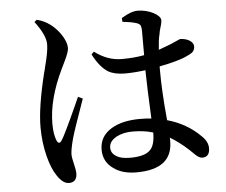

<svg xmlns="http://www.w3.org/2000/svg" viewBox="-54 -811 1062 903"><g transform="rotate(-5 477.0 -359.5)"><path d="M236 30C261 30 274 16 274 -13C274 -22 272 -36 267 -55C262 -76 259 -92 259 -103C259 -116 263 -140 272 -174C279 -200 300 -262 335 -360L313 -370C309 -361 302 -345 291 -321C254 -239 230 -190 219 -173C210 -159 202 -159 195 -173C186 -194 182 -221 182 -254C182 -331 204 -416 249 -509C253 -518 259 -530 266 -544C279 -571 286 -591 286 -602C286 -623 277 -647 259 -672C245 -691 230 -707 213 -719C196 -732 175 -742 151 -748L140 -738C174 -693 191 -656 190 -627C190 -606 184 -571 171 -523C170 -516 168 -510 167 -506C166 -504 165 -500 164 -495C138 -389 125 -305 125 -243C125 -194 131 -147 142 -104C152 -65 165 -33 181 -10C199 17 217 30 236 30ZM556 8C670 8 727 -36 727 -125V-141C755 -124 785 -102 816 -73C817 -72 818 -71 820 -69C833 -56 843 -47 848 -43C856 -37 864 -34 871 -34C894 -34 906 -48 906 -76C906 -97 896 -117 875 -136C834 -177 782 -207 721 -224C712 -317 708 -395 708 -458V-479C755 -488 794 -498 826 -510C847 -519 860 -526 866 -531C874 -538 878 -547 878 -559C878 -570 871 -580 858 -588C846 -595 832 -598 817 -599C815 -599 809 -597 799 -592C778 -582 756 -573 735 -566C728 -563 720 -560 711 -557C713 -588 716 -612 720 -627C722 -640 725 -654 730 -668C733 -679 735 -688 735 -695C735 -720 680 -749 628 -749C607 -749 581 -740 551 -721L552 -703C581 -700 603 -696 618 -691C627 -688 632 -684 635 -680C638 -675 640 -664 640 -649V-538C608 -532 573 -529 534 -529C490 -529 447 -544 406 -575L394 -563C416 -520 440 -492 465 -477C484 -466 511 -460 544 -460C569 -460 601 -462 640 -467V-458C641 -409 643 -336 648 -238C631 -240 614 -241 595 -241C539 -241 494 -231 459 -210C421 -187 402 -155 402 -112C402 -75 417 -45 448 -23C476 -2 512 8 556 8ZM533 -63C506 -63 485 -67 470 -76C452 -86 443 -100 443 -119C443 -139 455 -155 478 -168C499 -179 524 -185 553 -185C590 -185 622 -181 651 -172V-170C651 -132 643 -105 628 -90C611 -72 579 -63 533 -63Z"/></g></svg>

Font: AllPunType SemiBold
Style: Regular
Weight: 600
Version: 1.0